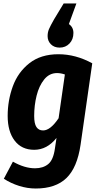

<svg xmlns="http://www.w3.org/2000/svg" viewBox="-20 -859 565 1101"><path d="M509 -496 442 -29Q423 102 361 162Q299 222 185 222Q137 222 89.5 207Q42 192 2 166L54 68Q121 106 181 106Q227 106 256.5 82Q286 58 295 -8L304 -68Q250 0 176 0Q104 0 64 -52.5Q24 -105 24 -194Q24 -283 53.5 -364Q83 -445 148.5 -496.5Q214 -548 315 -548Q414 -548 509 -496ZM176 -194Q176 -150 189 -130.5Q202 -111 227 -111Q269 -111 316 -181L352 -432Q328 -440 307 -440Q263 -440 233.5 -403.5Q204 -367 190 -311Q176 -255 176 -194ZM253 -652Q253 -674 261 -692.5Q269 -711 290 -748L345 -839H418L375 -721Q401 -703 401 -670Q401 -633 378.5 -609.5Q356 -586 322 -586Q291 -586 272 -605Q253 -624 253 -652Z"/></svg>

Font: Fira Sans Condensed
Style: Bold Italic
Weight: 700
Width: 3
Italic angle: -8°
Designer: Carrois Corporate & Edenspiekermann AG
Foundry: Carrois Corporate GbR & Edenspiekermann AG
Version: Version 4.203